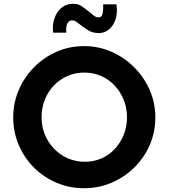

<svg xmlns="http://www.w3.org/2000/svg" viewBox="-20 -988 892 1016"><path d="M50 -367Q50 -443 79 -511Q108 -579 159.5 -631.5Q211 -684 279 -714Q347 -744 425 -744Q502 -744 570 -714Q638 -684 690.5 -631.5Q743 -579 772.5 -511Q802 -443 802 -367Q802 -289 772.5 -221Q743 -153 690.5 -101.5Q638 -50 570 -21Q502 8 425 8Q347 8 279 -21Q211 -50 159.5 -101.5Q108 -153 79 -221Q50 -289 50 -367ZM200 -367Q200 -318 217.5 -275.5Q235 -233 266.5 -200.5Q298 -168 339.5 -150Q381 -132 430 -132Q477 -132 517.5 -150Q558 -168 588 -200.5Q618 -233 635 -275.5Q652 -318 652 -367Q652 -417 634.5 -460Q617 -503 586.5 -535.5Q556 -568 515 -586Q474 -604 426 -604Q378 -604 337 -586Q296 -568 265 -535.5Q234 -503 217 -460Q200 -417 200 -367ZM504 -813Q470 -813 447 -827.5Q424 -842 405 -857Q394 -866 383.5 -873Q373 -880 361 -880Q348 -880 340.5 -870Q333 -860 331 -845Q329 -830 331 -815H261Q256 -854 267.5 -889Q279 -924 304.5 -946Q330 -968 369 -968Q394 -968 414 -954Q434 -940 451 -926Q465 -914 477 -905Q489 -896 501 -896Q520 -896 523.5 -918.5Q527 -941 526 -965H596Q603 -922 592 -887.5Q581 -853 557.5 -833Q534 -813 504 -813Z"/></svg>

Font: Josefin Sans Thin
Style: Bold
Weight: 700
Version: Version 2.000